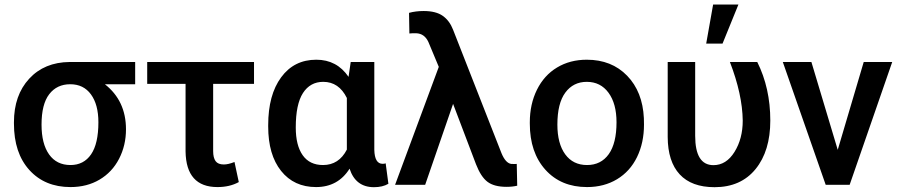

<svg xmlns="http://www.w3.org/2000/svg" viewBox="-20 -795 3872 826"><path d="M561.5 -432.6H431.2Q522 -361.3 522 -238.8Q522 -169.4 492.2 -111.8Q462.4 -54.2 408.2 -22.2Q354 9.8 283.2 9.8Q172.9 9.8 106.4 -63.5Q40 -136.7 40 -263.2V-269Q40 -385.3 105.5 -456.3Q170.9 -527.3 279.8 -528.3H561.5ZM158.7 -258.8Q158.7 -176.3 191.2 -130.6Q223.6 -85 283.2 -85Q340.3 -85 371.8 -130.9Q403.3 -176.8 403.3 -269Q403.3 -345.2 371.3 -388.9Q339.4 -432.6 282.2 -432.6Q224.6 -432.6 191.7 -389.6Q158.7 -346.7 158.7 -258.8Z M1072.8 -434.1H897V-145Q897 -116.2 907.5 -101.8Q918 -87.4 942.9 -87.4Q961.9 -87.4 988.8 -98.1L1007.3 -11.7Q968.3 9.8 915.5 9.8Q780.8 9.8 778.3 -143.1V-434.1H613.3V-528.3H1072.8Z M1590.3 -528.3V-150.4Q1591.8 -90.3 1626 -90.3Q1634.3 -90.3 1639.2 -92.3L1650.9 -4.4Q1626 10.3 1588.9 10.3Q1509.8 10.3 1483.9 -69.3Q1434.1 9.8 1339.8 9.8Q1244.6 9.8 1189.2 -59.8Q1133.8 -129.4 1133.8 -250.5V-256.8Q1133.8 -386.7 1189.5 -462.4Q1245.1 -538.1 1340.8 -538.1Q1429.2 -538.1 1479.5 -464.4L1488.8 -528.3ZM1252.4 -246.6Q1252.4 -169.4 1282.2 -127.2Q1312 -85 1369.6 -85Q1438 -85 1472.2 -151.4V-373.5Q1438 -442.9 1370.6 -442.9Q1314.5 -442.9 1283.4 -394.8Q1252.4 -346.7 1252.4 -246.6Z M1802.7 -747.6Q1855.5 -747.6 1884.8 -726.8Q1914.1 -706.1 1929.2 -667L2137.7 -135.3Q2155.3 -93.3 2179.2 -89.8L2194.8 -89.4L2203.1 -89.8L2205.1 3.9Q2184.6 8.8 2159.2 8.8Q2106 8.8 2077.4 -12.7Q2048.8 -34.2 2027.8 -88.4L1929.2 -348.1L1809.1 0H1679.7L1867.7 -507.3L1823.2 -613.8Q1806.6 -650.4 1771 -651.9H1754.4L1741.2 -650.9L1739.7 -739.7Q1768.6 -747.6 1802.7 -747.6Z M2259.3 0ZM2259.3 -269Q2259.3 -346.7 2290 -408.9Q2320.8 -471.2 2376.5 -504.6Q2432.1 -538.1 2504.4 -538.1Q2611.3 -538.1 2678 -469.2Q2744.6 -400.4 2750 -286.6L2750.5 -258.8Q2750.5 -180.7 2720.5 -119.1Q2690.4 -57.6 2634.5 -23.9Q2578.6 9.8 2505.4 9.8Q2393.6 9.8 2326.4 -64.7Q2259.3 -139.2 2259.3 -263.2ZM2377.9 -258.8Q2377.9 -177.2 2411.6 -131.1Q2445.3 -85 2505.4 -85Q2565.4 -85 2598.9 -131.8Q2632.3 -178.7 2632.3 -269Q2632.3 -349.1 2597.9 -396Q2563.5 -442.9 2504.4 -442.9Q2446.3 -442.9 2412.1 -396.7Q2377.9 -350.6 2377.9 -258.8Z M2852.5 0ZM2970.7 -528.3V-210.9Q2970.7 -84.5 3049.3 -84.5Q3104.5 -84.5 3139.9 -141.4Q3175.3 -198.2 3175.3 -276.4Q3173.8 -389.2 3120.1 -528.3H3237.8Q3293.9 -416 3293.9 -276.4Q3293.9 -145.5 3230.5 -67.6Q3167 10.3 3054.2 10.3Q2955.1 10.3 2904.1 -44.9Q2853 -100.1 2852.5 -205.6V-528.3ZM3047.9 -775.4H3156.7L3088.4 -607.4H3018.1Z M3347.7 0ZM3584 -150.4 3695.8 -528.3H3818.4L3635.3 0H3532.2L3347.7 -528.3H3470.7Z"/></svg>

Font: Roboto Medium
Style: Regular
Weight: 500
Designer: Google
Version: Version 2.134; 2016; ttfautohint (v1.6)